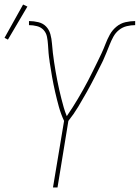

<svg xmlns="http://www.w3.org/2000/svg" viewBox="-50 -828 617 848"><path d="M184 0 233 -294Q219 -324 210 -356.5Q201 -389 193.5 -422Q186 -455 180 -488.5Q174 -522 169 -556V-557Q169 -557 169 -557.5Q169 -558 169 -558Q166 -576 164.5 -594Q163 -612 162 -630Q161 -648 157.5 -665.5Q154 -683 142.5 -695.5Q131 -708 113.5 -712.5Q96 -717 78 -717V-735Q99 -735 119.5 -730Q140 -725 153.5 -711Q167 -697 172.5 -677Q178 -657 179.5 -636Q181 -615 183.5 -594.5Q186 -574 189 -553.5Q192 -533 195.5 -513Q199 -493 203 -472.5Q207 -452 211.5 -432Q216 -412 221 -392.5Q226 -373 231.5 -353.5Q237 -334 245 -315Q258 -334 270.5 -353.5Q283 -373 294.5 -392.5Q306 -412 317 -431.5Q328 -451 338.5 -471Q349 -491 359 -511.5Q369 -532 379 -552Q389 -572 398.5 -592.5Q408 -613 416 -634Q424 -655 435 -675Q446 -695 464 -710Q482 -725 504 -730Q526 -735 547 -735V-717Q529 -717 510 -712.5Q491 -708 475.5 -695.5Q460 -683 450.5 -665.5Q441 -648 434 -630Q427 -612 419.5 -594Q412 -576 404 -558Q404 -558 403.5 -557.5Q403 -557 403 -557V-556Q386 -522 369 -488.5Q352 -455 333.5 -422Q315 -389 295.5 -356.5Q276 -324 252 -294L204 0ZM-15 -653 -30 -661 52 -808 71 -799Z"/></svg>

Font: Iosevka SS04 Thin
Style: Italic
Weight: 100
Italic angle: -9°
Monospace: yes
Designer: Belleve Invis
Foundry: Belleve Invis
Version: Version 19.0.0; ttfautohint (v1.8.4)